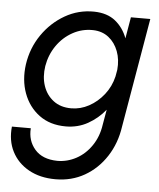

<svg xmlns="http://www.w3.org/2000/svg" viewBox="-51 -514 655 789"><g transform="rotate(5 276.5 -120.0)"><path d="M45 -230Q36 -165 56 -110.5Q76 -56 120.5 -23Q165 10 230 10Q280 10 321 -13Q362 -36 392 -73L381 -10Q374 39 348.5 76.5Q323 114 286 134Q249 154 208 154Q146 153 115 117Q84 81 88 30H10Q4 88 27 133Q50 178 96.5 204Q143 230 207 230Q273 230 326.5 199.5Q380 169 415.5 114.5Q451 60 461 -10L538 -460H458L443 -372Q427 -415 393.5 -442Q360 -469 306 -470Q241 -471 185.5 -439Q130 -407 92.5 -352.5Q55 -298 45 -230ZM125 -230Q133 -277 159 -314.5Q185 -352 224 -373.5Q263 -395 308 -394Q346 -393 372.5 -372Q399 -351 412 -316.5Q425 -282 421 -240L416 -212Q406 -170 380 -137Q354 -104 319 -85Q284 -66 246 -66Q202 -66 172.5 -88.5Q143 -111 130.5 -148Q118 -185 125 -230Z"/></g></svg>

Font: Jost* 400 Book Italic
Style: Italic
Weight: 400
Italic angle: -10°
Version: Version 3.200; ttfautohint (v0.97) -l 8 -r 50 -G 200 -x 14 -